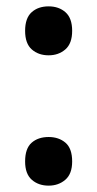

<svg xmlns="http://www.w3.org/2000/svg" viewBox="-20 -572 306 604"><path d="M59 -475Q59 -515 79.5 -533.5Q100 -552 133 -552Q165 -552 186 -533.5Q207 -515 207 -475Q207 -435 185.5 -416.5Q164 -398 133 -398Q101 -398 80 -416.5Q59 -435 59 -475ZM59 -64Q59 -105 79.5 -123Q100 -141 133 -141Q165 -141 186 -123Q207 -105 207 -64Q207 -25 185.5 -6.5Q164 12 133 12Q101 12 80 -6.5Q59 -25 59 -64Z"/></svg>

Font: Noto Sans Hebrew SemiCondensed SemiBold
Style: Regular
Weight: 600
Width: 4
Designer: Monotype Design Team
Foundry: Monotype Imaging Inc.
Version: Version 2.004; ttfautohint (v1.8.4.7-5d5b)